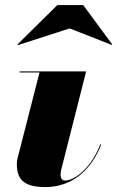

<svg xmlns="http://www.w3.org/2000/svg" viewBox="-20 -750 476 780"><path d="M263 -634.5 434 -567.5 436 -569.5 318 -729.5H213L51 -569.5L53.5 -567ZM391 -162.5 387.5 -164C353 -72.5 286.5 -16.5 243.5 -16.5C231 -16.5 226 -29 226 -39.5C226 -45 227 -52 228 -58L330 -460H59.5V-455.5H140.5L51 -105.5C49 -99.5 48.5 -88 48.5 -81.5C48.5 -13.5 87.5 10 164.5 10C273.5 10 351.5 -60.5 391 -162.5Z"/></svg>

Font: Bodoni* 36pt Fatface
Style: Italic
Weight: 900
Italic angle: -13°
Version: Version 2.3